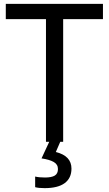

<svg xmlns="http://www.w3.org/2000/svg" viewBox="-20 -734 564 994"><path d="M218 0V-635H10V-714H513V-635H307V0ZM211 240Q180 240 162 235V180Q182 185 213 185Q247 185 263.5 175Q280 165 280 141Q280 117 258 104.5Q236 92 195 86L235 0H292L269 53Q350 73 350 139Q350 188 315 214Q280 240 211 240Z"/></svg>

Font: Noto Sans Display
Style: Regular
Weight: 400
Designer: Monotype Design team
Foundry: Monotype Imaging Inc.
Version: Version 1.000